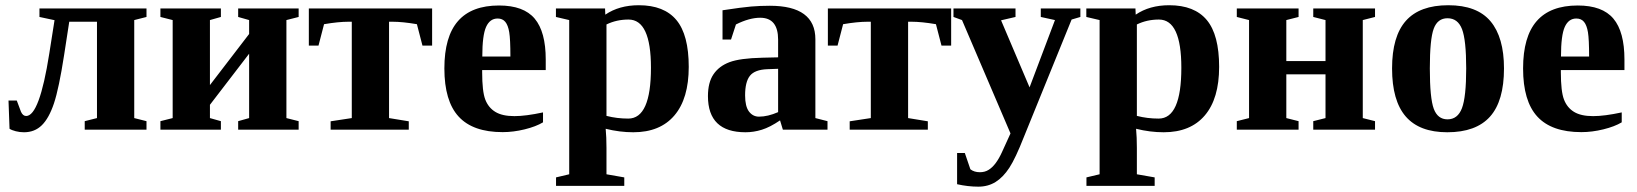

<svg xmlns="http://www.w3.org/2000/svg" viewBox="-20 -491 6197 727"><path d="M79.1 -51.8Q129.4 -51.8 166.5 -287.6L186.5 -414.6L129.4 -426.8V-459H534.7V-426.8L488.3 -415V-43.9L534.7 -32.2V0H300.8V-32.2L347.2 -43.9V-408.7H242.2L222.7 -282.2Q203.1 -155.8 184.3 -99.6Q165.5 -43.5 138.4 -16.8Q111.3 9.8 70.8 9.8Q54.7 9.8 39.6 5.9Q24.4 2 16.1 -3.4L12.2 -110.4H43.5L59.6 -67.4Q66.9 -51.8 79.1 -51.8Z M881.8 0V-32.2L923.3 -43.9V-287.6L774.9 -94.2V-43.9L816.4 -32.2V0H587.4V-32.2L633.8 -43.9V-415L587.4 -426.8V-459H816.4V-426.8L774.9 -415V-168.9L923.3 -362.3V-415L881.8 -426.8V-459H1110.8V-426.8L1064.5 -415V-43.9L1110.8 -32.2V0Z M1616.2 -459V-318.4H1579.6L1558.6 -399.4Q1504.4 -408.7 1466.3 -408.7H1453.1V-43.9L1527.8 -31.7V0H1231.9V-31.7L1312 -43.9V-408.7H1299.3Q1261.2 -408.7 1207 -399.4L1186 -318.4H1149.4V-459Z M1869.6 -470.2Q1962.9 -470.2 2004.6 -420.4Q2046.4 -370.6 2046.4 -265.6V-225.6H1805.7V-217.8Q1805.7 -145 1817.4 -114.3Q1829.1 -83.5 1855.5 -67.4Q1881.8 -51.3 1927.7 -51.3Q1970.7 -51.3 2036.1 -65.4V-27.8Q2009.3 -11.7 1966.6 -1.2Q1923.8 9.3 1883.3 9.3Q1770.5 9.3 1716.6 -49.6Q1662.6 -108.4 1662.6 -231.9Q1662.6 -352.1 1714.1 -411.1Q1765.6 -470.2 1869.6 -470.2ZM1864.3 -420.9Q1835 -420.9 1820.6 -389.2Q1806.2 -357.4 1806.2 -276.9H1912.6Q1912.6 -342.3 1908.2 -368.9Q1903.8 -395.5 1893.3 -408.2Q1882.8 -420.9 1864.3 -420.9Z M2272 -435.5Q2324.2 -471.2 2398.9 -471.2Q2494.6 -471.2 2541.3 -415Q2587.9 -358.9 2587.9 -237.8Q2587.9 -117.7 2533.7 -54Q2479.5 9.8 2377.9 9.8Q2326.2 9.8 2273.4 -3.4Q2276.4 28.8 2276.4 68.8V168.9L2343.8 180.7V212.9H2085.4V180.7L2135.3 168.9V-415L2085 -426.8V-459H2271ZM2444.8 -234.4Q2444.8 -417 2359.9 -417Q2314.5 -417 2276.4 -398.4V-52.2Q2315.9 -42 2358.9 -42Q2444.8 -42 2444.8 -234.4Z M2895 -469.2Q3067.4 -469.2 3067.4 -342.3V-43.9L3113.3 -32.2V0H2944.3L2933.6 -35.2Q2895.5 -9.3 2864.7 0.2Q2834 9.8 2802.7 9.8Q2660.6 9.8 2660.6 -127Q2660.6 -178.7 2681.6 -209.7Q2702.6 -240.7 2742.2 -255.6Q2781.7 -270.5 2866.7 -272.5L2926.3 -273.9V-340.8Q2926.3 -423.8 2858.4 -423.8Q2817.4 -423.8 2766.6 -398.4L2748 -341.3H2715.8V-452.1Q2789.6 -463.4 2824.2 -466.3Q2858.9 -469.2 2895 -469.2ZM2926.3 -230.5 2885.3 -229Q2837.9 -227.1 2819.6 -204.1Q2801.3 -181.2 2801.3 -129.9Q2801.3 -88.4 2815.9 -68.8Q2830.6 -49.3 2854 -49.3Q2887.2 -49.3 2926.3 -66.4Z M3581.5 -459V-318.4H3544.9L3523.9 -399.4Q3469.7 -408.7 3431.6 -408.7H3418.5V-43.9L3493.2 -31.7V0H3197.3V-31.7L3277.3 -43.9V-408.7H3264.6Q3226.6 -408.7 3172.4 -399.4L3151.4 -318.4H3114.7V-459Z M3806.2 14.2 3622.6 -415 3590.3 -426.8V-459H3825.2V-426.8L3770.5 -414.1L3878.4 -160.2L3974.6 -415L3920.9 -426.8V-459H4070.8V-426.8L4037.6 -417L3856.4 28.8Q3825.2 108.4 3801.8 144.3Q3778.3 180.2 3749.8 198Q3721.2 215.8 3684.6 215.8Q3645 215.8 3604 206.5V88.4H3633.3L3654.3 149.9Q3668.5 161.1 3690.4 161.1Q3709 161.1 3723.1 152.3Q3737.3 143.6 3749.8 127Q3762.2 110.4 3773.4 86.2Q3784.7 62 3806.2 14.2Z M4280.3 -435.5Q4332.5 -471.2 4407.2 -471.2Q4502.9 -471.2 4549.6 -415Q4596.2 -358.9 4596.2 -237.8Q4596.2 -117.7 4542 -54Q4487.8 9.8 4386.2 9.8Q4334.5 9.8 4281.7 -3.4Q4284.7 28.8 4284.7 68.8V168.9L4352.1 180.7V212.9H4093.8V180.7L4143.6 168.9V-415L4093.3 -426.8V-459H4279.3ZM4453.1 -234.4Q4453.1 -417 4368.2 -417Q4322.8 -417 4284.7 -398.4V-52.2Q4324.2 -42 4367.2 -42Q4453.1 -42 4453.1 -234.4Z M4999 -209.5H4850.6V-43.9L4897 -32.2V0H4663.1V-32.2L4709.5 -43.9V-415L4663.1 -426.8V-459H4897V-426.8L4850.6 -415V-259.8H4999V-415L4952.6 -426.8V-459H5186.5V-426.8L5140.1 -415V-43.9L5186.5 -32.2V0H4952.6V-32.2L4999 -43.9Z M5674.8 -231.9Q5674.8 -108.4 5621.8 -49.3Q5568.8 9.8 5460 9.8Q5354.5 9.8 5302.7 -50Q5251 -109.9 5251 -231.9Q5251 -353.5 5303.5 -412.4Q5356 -471.2 5463.9 -471.2Q5572.8 -471.2 5623.8 -410.4Q5674.8 -349.6 5674.8 -231.9ZM5531.7 -231.9Q5531.7 -339.4 5515.9 -380.6Q5500 -421.9 5460.9 -421.9Q5423.3 -421.9 5408.7 -382.3Q5394 -342.8 5394 -231.9Q5394 -119.1 5408.9 -79.1Q5423.8 -39.1 5460.9 -39.1Q5499.5 -39.1 5515.6 -81.3Q5531.7 -123.5 5531.7 -231.9Z M5954.1 -470.2Q6047.4 -470.2 6089.1 -420.4Q6130.9 -370.6 6130.9 -265.6V-225.6H5890.1V-217.8Q5890.1 -145 5901.9 -114.3Q5913.6 -83.5 5939.9 -67.4Q5966.3 -51.3 6012.2 -51.3Q6055.2 -51.3 6120.6 -65.4V-27.8Q6093.8 -11.7 6051 -1.2Q6008.3 9.3 5967.8 9.3Q5855 9.3 5801 -49.6Q5747.1 -108.4 5747.1 -231.9Q5747.1 -352.1 5798.6 -411.1Q5850.1 -470.2 5954.1 -470.2ZM5948.7 -420.9Q5919.4 -420.9 5905 -389.2Q5890.6 -357.4 5890.6 -276.9H5997.1Q5997.1 -342.3 5992.7 -368.9Q5988.3 -395.5 5977.8 -408.2Q5967.3 -420.9 5948.7 -420.9Z"/></svg>

Font: Tinos
Style: Bold
Weight: 700
Designer: Steve Matteson
Foundry: Monotype Imaging Inc.
Version: Version 1.23